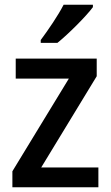

<svg xmlns="http://www.w3.org/2000/svg" viewBox="-20 -786 464 806"><path d="M370 -756V-766H247C224 -721 183 -661 151 -618V-606H221C267 -643 342 -718 370 -756ZM393 0V-83H153L386 -466V-540H46V-456H269L32 -67V0Z"/></svg>

Font: Noto Sans Bengali SemiCondensed Medium
Style: Regular
Weight: 500
Width: 4
Designer: Joana Ranito - Universal Thirst; Jelle Bosma - Monotype Design Team
Foundry: Universal Thirst ehf.
Version: Version 3.000